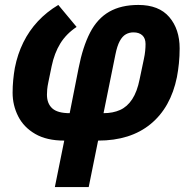

<svg xmlns="http://www.w3.org/2000/svg" viewBox="-20 -557 778 777"><path d="M202 200 240 12Q169 12 122.5 -15Q76 -42 53.5 -86.5Q31 -131 31 -182Q31 -208 33.5 -233.5Q36 -259 40 -282Q51 -338 74.5 -385.5Q98 -433 133.5 -471Q169 -509 216 -537L290 -448Q248 -420 224 -381Q200 -342 189 -289L176 -226Q172 -207 171 -195Q170 -183 170 -174Q170 -138 191.5 -118.5Q213 -99 262 -99L298 -281Q315 -368 344.5 -425Q374 -482 422 -509.5Q470 -537 540 -537Q623 -537 665 -488Q707 -439 707 -361Q707 -330 704 -300.5Q701 -271 696 -245Q671 -122 589.5 -55Q508 12 377 12L339 200ZM447 -336 399 -99Q437 -99 466 -112Q495 -125 515 -155.5Q535 -186 545 -236L562 -317Q566 -335 567.5 -350.5Q569 -366 569 -379Q569 -402 556 -414Q543 -426 520 -426Q503 -426 489 -418Q475 -410 464.5 -390.5Q454 -371 447 -336Z"/></svg>

Font: IBM Plex Sans
Style: Italic
Weight: 400
Italic angle: -11.31°
Designer: Mike Abbink, Paul van der Laan, Pieter van Rosmalen
Foundry: Bold Monday
Version: Version 3.201